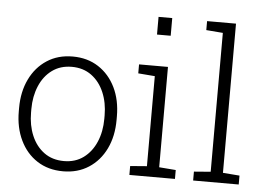

<svg xmlns="http://www.w3.org/2000/svg" viewBox="-53 -833 1270 914"><g transform="rotate(5 582.0 -376.0)"><path d="M279.3 10.3Q208 10.3 155.5 -23.7Q103 -57.6 74 -117.9Q44.9 -178.2 44.9 -255.9V-272Q44.9 -349.6 74 -409.7Q103 -469.7 155.5 -503.9Q208 -538.1 278.3 -538.1Q349.1 -538.1 401.6 -503.9Q454.1 -469.7 483.2 -409.9Q512.2 -350.1 512.2 -272V-255.9Q512.2 -177.7 483.2 -117.7Q454.1 -57.6 401.6 -23.7Q349.1 10.3 279.3 10.3ZM279.3 -38.6Q333.5 -38.6 372.6 -67.4Q411.6 -96.2 432.6 -145.5Q453.6 -194.8 453.6 -255.9V-272Q453.6 -332.5 432.6 -381.8Q411.6 -431.2 372.3 -460Q333 -488.8 278.3 -488.8Q223.6 -488.8 184.3 -460Q145 -431.2 124.3 -381.8Q103.5 -332.5 103.5 -272V-255.9Q103.5 -194.3 124.3 -145.3Q145 -96.2 184.3 -67.4Q223.6 -38.6 279.3 -38.6Z M595.7 0V-42.5L675.3 -48.8V-479L595.7 -485.4V-528.3H733.9V-48.8L813.5 -42.5V0ZM668.5 -677.2V-761.7H733.9V-677.2Z M900.4 0V-42.5L980 -48.8V-712.4L900.4 -718.8V-761.7H1038.6V-48.8L1118.2 -42.5V0Z"/></g></svg>

Font: Roboto Slab LO Light
Style: Regular
Weight: 300
Designer: Google
Version: Version 2.000